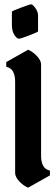

<svg xmlns="http://www.w3.org/2000/svg" viewBox="-20 -689 260 888"><path d="M170 -391V31Q170 92 211 100V122L110 179Q88 170 69 149.5Q50 129 50 111V-311Q50 -372 9 -380V-402L110 -459Q132 -450 151 -429.5Q170 -409 170 -391ZM35 -574V-635Q35 -638 76.5 -653.5Q118 -669 124.5 -669Q131 -669 143.5 -652Q156 -635 156 -617V-544Q156 -541 116 -525.5Q76 -510 67 -510Q58 -510 46.5 -527.5Q35 -545 35 -574Z"/></svg>

Font: Pirata One
Style: Regular
Weight: 400
Designer: Rodrigo Fuenzalida, Nicolas Massi
Foundry: Rodrigo Fuenzalida, Nicolas Massi
Version: Version 1.001